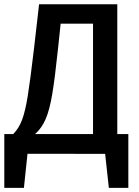

<svg xmlns="http://www.w3.org/2000/svg" viewBox="-24 -728 659 909"><path d="M531.3 -93.3H583.6V161.5H491.3L473.8 0.5L106.2 0L89.2 161.5H-3.6V-93.3H38.5Q65.1 -120 80.3 -160Q95.4 -200 107.2 -272.6Q119 -345.1 136.9 -497.4L161 -707.7H531.3ZM416.4 -93.3V-615.9H263.1L250.8 -498.5Q235.9 -356.4 223.3 -282.1Q210.8 -207.7 192.3 -164.6Q173.8 -121.5 142.1 -93.3Z"/></svg>

Font: Fira Code Fixed Medium
Style: Regular
Weight: 500
Monospace: yes
Designer: Carrois Corporate, Edenspiekermann AG, Nikita Prokopov
Foundry: Carrois Corporate, Edenspiekermann AG, Nikita Prokopov
Version: Version 5.002